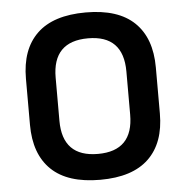

<svg xmlns="http://www.w3.org/2000/svg" viewBox="-50 -716 751 776"><g transform="rotate(-5 325.5 -327.5)"><path d="M326 12Q194 12 128 -51.5Q62 -115 62 -234V-421Q62 -540 128 -603.5Q194 -667 326 -667Q457 -667 523 -603.5Q589 -540 589 -421V-234Q589 -115 523 -51.5Q457 12 326 12ZM326 -93Q469 -93 469 -240V-415Q469 -562 326 -562Q182 -562 182 -415V-240Q182 -93 326 -93Z"/></g></svg>

Font: Sofia Sans
Style: Bold
Weight: 700
Designer: Botio Nikoltchev, Ani Petrova
Foundry: lettersoup
Version: Version 4.100; ttfautohint (v1.8.4.7-5d5b)